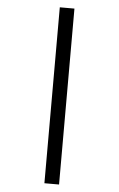

<svg xmlns="http://www.w3.org/2000/svg" viewBox="-64 -803 671 1084"><g transform="rotate(5 271.5 -261.5)"><path d="M230 -760V237H313V-760Z"/></g></svg>

Font: Noto Sans Lao UI Med
Style: Regular
Weight: 500
Designer: Monotype Design Team
Foundry: Monotype Imaging Inc.
Version: Version 2.000